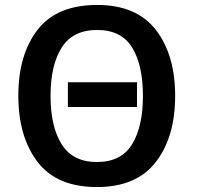

<svg xmlns="http://www.w3.org/2000/svg" viewBox="-20 -745 828 775"><path d="M533 -413V-313H254V-413ZM687 -358Q687 -524 609 -624.5Q531 -725 372 -725Q209 -725 131.5 -624.5Q54 -524 54 -359Q54 -193 131.5 -91.5Q209 10 371 10Q531 10 609 -91Q687 -192 687 -358ZM184 -358Q184 -482 229 -553Q274 -624 372 -624Q470 -624 513.5 -553Q557 -482 557 -358Q557 -234 513 -162.5Q469 -91 371 -91Q274 -91 229 -162.5Q184 -234 184 -358Z"/></svg>

Font: Noto Sans Display Medium
Style: Regular
Weight: 500
Designer: Monotype Design Team
Foundry: Monotype Imaging Inc.
Version: Version 1.900